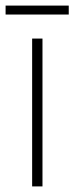

<svg xmlns="http://www.w3.org/2000/svg" viewBox="-39 -733 266 687"><path d="M207 -713H-19V-681H207ZM113 -66V-595H76V-66Z"/></svg>

Font: Noto Sans Malayalam UI Condensed ExtraLight
Style: Regular
Weight: 200
Width: 3
Designer: Jelle Bosma - Monotype Design Team
Foundry: Monotype Imaging Inc.
Version: Version 2.104